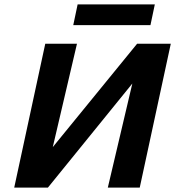

<svg xmlns="http://www.w3.org/2000/svg" viewBox="-20 -858 801 878"><path d="M109 0 124 -66 607 -658H691L676 -588L199 0ZM45 0 187 -658H332L178 0ZM473 0 628 -658H761L619 0ZM315 -743 335 -838H688L668 -743Z"/></svg>

Font: Ysabeau Infant ExtraBold
Style: Italic
Weight: 800
Italic angle: -12°
Designer: Christian Thalmann (Catharsis Fonts)
Version: Version 2.001;gftools[0.9.30]; featfreeze: ss01,ss02,lnum